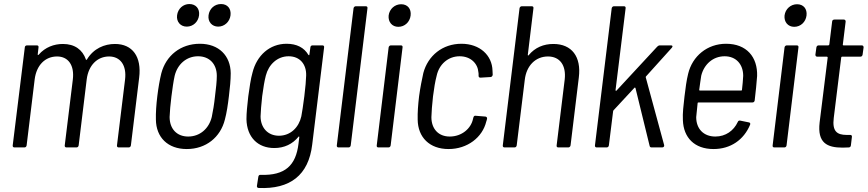

<svg xmlns="http://www.w3.org/2000/svg" viewBox="-20 -731 4302 952"><path d="M550 -513C498 -513 444 -491 411 -436C408 -433 406 -433 406 -436C389 -485 350 -513 292 -513C248 -513 204 -497 172 -460C169 -457 167 -458 167 -461L171 -496C172 -502 169 -506 163 -506H114C108 -506 103 -502 103 -496L43 -10C42 -4 46 0 51 0H101C107 0 111 -4 112 -10L152 -338C161 -408 204 -451 263 -451C318 -451 350 -408 341 -336L301 -10C300 -4 304 0 309 0H359C365 0 369 -4 370 -10L410 -338C419 -408 463 -451 521 -451C576 -451 609 -408 600 -336L560 -10C559 -4 563 0 568 0H618C624 0 628 -4 629 -10L670 -346C683 -450 637 -513 550 -513Z M906 -599C938 -599 963 -623 967 -655C971 -688 951 -711 919 -711C888 -711 862 -688 858 -655C854 -623 875 -599 906 -599ZM1062 -599C1093 -599 1119 -623 1123 -655C1127 -688 1108 -711 1076 -711C1044 -711 1018 -688 1014 -655C1010 -623 1031 -599 1062 -599ZM906 8C1001 8 1073 -50 1095 -138C1104 -171 1110 -212 1115 -254C1120 -294 1124 -335 1124 -368C1123 -455 1065 -514 971 -514C875 -514 803 -455 780 -368C772 -336 765 -295 760 -254C755 -213 752 -171 753 -138C754 -50 812 8 906 8ZM913 -54C856 -54 821 -93 821 -151C822 -178 825 -213 830 -253C835 -292 840 -328 846 -355C860 -413 905 -452 962 -452C1019 -452 1055 -413 1055 -355C1055 -328 1051 -293 1046 -253C1042 -215 1036 -179 1030 -151C1016 -93 971 -54 913 -54Z M1519 -496 1514 -460C1514 -457 1512 -456 1509 -459C1488 -495 1451 -514 1401 -514C1317 -514 1253 -456 1232 -371C1223 -340 1217 -296 1211 -253C1206 -211 1202 -169 1202 -140C1204 -51 1258 3 1340 3C1390 3 1431 -17 1460 -53C1463 -56 1464 -54 1464 -51L1460 -18C1447 89 1394 140 1273 136C1266 135 1262 139 1261 145L1254 190C1253 197 1256 200 1262 201C1418 208 1510 138 1528 -14L1587 -496C1588 -502 1585 -506 1579 -506H1529C1524 -506 1519 -502 1519 -496ZM1474 -154C1462 -100 1421 -58 1363 -58C1307 -58 1272 -99 1272 -154C1273 -179 1275 -209 1280 -254C1286 -298 1291 -329 1298 -356C1312 -411 1355 -452 1411 -452C1468 -452 1500 -411 1498 -356C1497 -328 1495 -305 1489 -254C1482 -202 1479 -180 1474 -154Z M1658 0H1708C1714 0 1718 -4 1719 -10L1802 -690C1803 -696 1800 -700 1794 -700H1744C1739 -700 1734 -696 1733 -690L1650 -10C1649 -4 1653 0 1658 0Z M1955 -598C1987 -598 2012 -622 2016 -654C2020 -687 2001 -710 1969 -710C1938 -710 1911 -687 1907 -654C1904 -622 1924 -598 1955 -598ZM1856 0H1906C1912 0 1916 -4 1917 -10L1976 -496C1977 -502 1974 -506 1968 -506H1918C1913 -506 1908 -502 1907 -496L1848 -10C1847 -4 1850 0 1856 0Z M2204 8C2298 8 2372 -50 2391 -128C2393 -133 2394 -138 2395 -142C2396 -149 2392 -152 2387 -153L2338 -157C2333 -158 2329 -155 2327 -148C2326 -145 2326 -143 2325 -140C2315 -94 2270 -54 2210 -54C2153 -54 2119 -93 2119 -150C2120 -176 2122 -211 2127 -253C2132 -293 2138 -329 2145 -355C2157 -412 2202 -452 2259 -452C2315 -452 2349 -415 2352 -373C2353 -369 2353 -366 2353 -361C2353 -359 2353 -357 2353 -355C2353 -348 2357 -346 2363 -346L2412 -349C2417 -349 2422 -353 2423 -360L2422 -381C2420 -456 2360 -514 2268 -514C2174 -514 2102 -455 2079 -369C2072 -337 2064 -298 2058 -254C2053 -212 2050 -172 2051 -138C2052 -50 2110 8 2204 8Z M2724 -513C2676 -513 2633 -496 2601 -457C2598 -454 2597 -456 2597 -459L2625 -690C2626 -696 2623 -700 2617 -700H2567C2562 -700 2557 -696 2556 -690L2473 -10C2472 -4 2476 0 2481 0H2531C2537 0 2541 -4 2542 -10L2582 -335C2590 -406 2636 -451 2697 -451C2756 -451 2788 -407 2780 -337L2740 -10C2739 -4 2742 0 2748 0H2798C2803 0 2808 -4 2809 -10L2850 -347C2863 -450 2815 -513 2724 -513Z M2938 0H2988C2994 0 2998 -4 2999 -10L3020 -179C3020 -181 3021 -182 3022 -184L3125 -295C3127 -298 3130 -297 3131 -294L3201 -8C3202 -2 3206 0 3211 0H3263C3270 0 3275 -5 3273 -12L3182 -347C3181 -349 3182 -350 3183 -352L3311 -494C3317 -501 3315 -506 3307 -506H3252C3247 -506 3243 -504 3239 -500L3037 -282C3035 -279 3032 -281 3032 -284L3082 -690C3083 -696 3080 -700 3074 -700H3024C3019 -700 3014 -696 3013 -690L2930 -10C2929 -4 2933 0 2938 0Z M3527 -54C3468 -54 3432 -93 3432 -150C3434 -169 3436 -193 3439 -219C3439 -222 3441 -223 3443 -223H3711C3717 -223 3721 -227 3722 -233C3727 -278 3732 -321 3734 -354C3737 -448 3682 -514 3580 -514C3487 -514 3413 -453 3392 -365C3384 -333 3379 -295 3374 -253C3369 -209 3364 -170 3366 -135C3369 -49 3423 8 3518 8C3603 8 3668 -38 3699 -112C3702 -118 3699 -123 3694 -124L3650 -133C3645 -134 3640 -132 3638 -126C3618 -83 3578 -54 3527 -54ZM3573 -452C3630 -452 3665 -412 3665 -355C3664 -335 3662 -311 3659 -286C3659 -283 3657 -282 3655 -282H3450C3448 -282 3447 -283 3447 -286C3450 -311 3454 -335 3457 -356C3471 -412 3515 -452 3573 -452Z M3918 -598C3950 -598 3975 -622 3979 -654C3983 -687 3964 -710 3932 -710C3901 -710 3874 -687 3870 -654C3867 -622 3887 -598 3918 -598ZM3819 0H3869C3875 0 3879 -4 3880 -10L3939 -496C3940 -502 3937 -506 3931 -506H3881C3876 -506 3871 -502 3870 -496L3811 -10C3810 -4 3813 0 3819 0Z M4257 -460 4262 -496C4262 -502 4259 -506 4253 -506H4162C4160 -506 4158 -508 4159 -510L4173 -624C4173 -630 4170 -634 4164 -634H4117C4111 -634 4106 -630 4106 -624L4092 -510C4091 -508 4089 -506 4087 -506H4039C4033 -506 4029 -502 4028 -496L4023 -460C4023 -454 4026 -450 4032 -450H4080C4082 -450 4084 -448 4084 -446L4044 -124C4032 -22 4081 1 4158 1C4168 1 4178 0 4188 0C4195 0 4198 -4 4199 -10L4204 -52C4205 -58 4202 -62 4196 -62H4178C4129 -62 4106 -81 4114 -146L4151 -446C4151 -448 4153 -450 4155 -450H4246C4252 -450 4256 -454 4257 -460Z"/></svg>

Font: Barlow Semi Condensed
Style: Italic
Weight: 400
Width: 4
Italic angle: -7°
Designer: Jeremy Tribby
Foundry: Tribby Type
Version: Version 1.422;hotconv 1.0.109;makeotfexe 2.5.65596